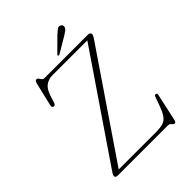

<svg xmlns="http://www.w3.org/2000/svg" viewBox="-245 -972 1113 1113"><g transform="rotate(-45 311.0 -416.0)"><path d="M539.5 -662 103 -21H408Q446 -21 468 -28.5Q490 -36 504.8 -58Q519.5 -80 535 -124L551.5 -170Q555.5 -180 564 -178.5Q573.5 -177 571 -164.5L534 5Q530.5 20 521 20Q514 20 510 15Q506 10 500.8 5Q495.5 0 484 0H76Q56 0 56 -12.5Q56 -22.5 64.5 -34.5L503.5 -679H219Q188 -679 164 -663Q140 -647 127 -607L111.5 -559.5Q106 -542.5 94 -545.5Q81.5 -548 86 -566.5L120 -710Q124.5 -728 135 -728Q142.5 -728 147.2 -721Q152 -714 157.5 -707Q163 -700 173 -700H529Q539.5 -700 544.2 -695.5Q549 -691 549 -685.5Q549 -676 539.5 -662ZM403 -824Q419 -838.5 429.5 -846.5Q440 -854.5 451.5 -851Q460.5 -848 464 -840.8Q467.5 -833.5 465 -826Q462 -816.5 452.8 -809.5Q443.5 -802.5 431 -794.5L331.5 -735.5Q326 -731.5 321.5 -736Q317.5 -739 324.5 -746Z"/></g></svg>

Font: Fraunces 9pt Thin
Style: Regular
Weight: 100
Version: Version 1.000;[b76b70a41]